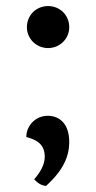

<svg xmlns="http://www.w3.org/2000/svg" viewBox="-20 -509 316 635"><path d="M139 -350C178 -350 209 -381 209 -419C209 -459 178 -489 139 -489C100 -489 69 -459 69 -419C69 -381 100 -350 139 -350ZM132 106C189 55 209 8 209 -39C209 -103 174 -126 138 -126C96 -126 67 -92 67 -56C90 -49 128 -39 128 9C128 34 115 59 93 84C105 97 116 104 132 106Z"/></svg>

Font: Arima Koshi ExtraBold
Style: Regular
Weight: 800
Designer: Joana Correia and Natanael Gama
Foundry: NDISCOVER
Version: Version 1.019;PS 001.019;hotconv 1.0.88;makeotf.lib2.5.64775